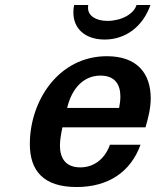

<svg xmlns="http://www.w3.org/2000/svg" viewBox="-20 -739 626 772"><path d="M278 -719C276 -709 275 -699 275 -689C275 -623 323 -580 401 -580C484 -580 554 -631 585 -719H529C518 -682 467 -655 412 -655C365 -655 334 -676 334 -707C334 -712 334 -717 335 -719ZM100 -160C100 -52 155 13 288 13C415 13 505 -47 545 -157H422C404 -105 362 -66 303 -66C243 -66 221 -104 221 -154C221 -177 226 -203 231 -227H565C576 -265 586 -303 586 -344C586 -443 532 -513 410 -513C215 -513 100 -333 100 -160ZM250 -305C268 -382 315 -435 384 -435C444 -435 464 -397 464 -351C464 -336 462 -321 459 -305Z"/></svg>

Font: Perun SemiBold Italic
Style: Regular
Weight: 400
Italic angle: -12°
Foundry: Copyright (c) Stefan Peev, Context Ltd, 2016
Version: Version 1.026